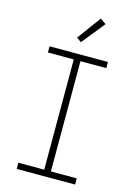

<svg xmlns="http://www.w3.org/2000/svg" viewBox="-141 -1040 782 1112"><g transform="rotate(15 250.0 -483.5)"><path d="M75 0V-37H230V-698H75V-735H425V-698H270V-37H425V0ZM244 -805 216 -825 320 -967 355 -943Z"/></g></svg>

Font: Iosevka SS18 Extralight
Style: Regular
Weight: 200
Monospace: yes
Designer: Belleve Invis
Foundry: Belleve Invis
Version: Version 25.1.1; ttfautohint (v1.8.4)